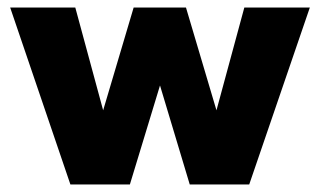

<svg xmlns="http://www.w3.org/2000/svg" viewBox="-20 -490 850 510"><path d="M167 0 7 -470H180L254 -197L335 -470H474L555 -197L629 -470H803L642 0H484L405 -263L325 0Z"/></svg>

Font: Gantari ExtraBold
Style: Regular
Weight: 800
Version: Version 1.000